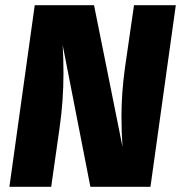

<svg xmlns="http://www.w3.org/2000/svg" viewBox="-20 -715 693 735"><path d="M556 0H326L220 -542Q223 -491 223 -435Q223 -329 208 -225L176 0H16L113 -695H340L449 -153Q445 -208 445 -270Q445 -358 458 -453L493 -695H653Z"/></svg>

Font: Trujillo ExtraBold
Style: Italic
Weight: 800
Italic angle: -8°
Designer: Fira Sans original fonts by bBox Type GmbH, Carrois Corporate GbR, & Edenspiekermann AG / Changes by Cristiano Sobral
Foundry: Fira Sans original fonts by bBox Type GmbH, Carrois Corporate GbR, & Edenspiekermann AG / Changes by Cristiano Sobral
Version: Version 4.301;July 28, 2020;FontCreator 13.0.0.2655 64-bit